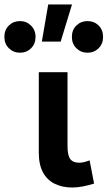

<svg xmlns="http://www.w3.org/2000/svg" viewBox="-104 -822 480 856"><path d="M218.5 14Q174 14 140.2 -2.5Q106.5 -19 87.8 -53.2Q69 -87.5 69 -141V-500H197V-170.5Q197 -129.5 209.2 -113Q221.5 -96.5 249 -96.5Q259 -96.5 270.8 -99.2Q282.5 -102 295.5 -107L315.5 -3.5Q290 4.5 265.2 9.2Q240.5 14 218.5 14ZM82.5 -636.5 111 -802H217L166.5 -636.5ZM-15 -587Q-44 -587 -64.2 -606.8Q-84.5 -626.5 -84.5 -657.5Q-84.5 -689 -64.2 -708.5Q-44 -728 -15 -728Q14 -728 34.2 -708Q54.5 -688 54.5 -657.5Q54.5 -626.5 34.5 -606.8Q14.5 -587 -15 -587ZM286 -587Q257 -587 236.8 -606.8Q216.5 -626.5 216.5 -657.5Q216.5 -689 236.8 -708.5Q257 -728 286 -728Q315.5 -728 335.5 -708.5Q355.5 -689 355.5 -657.5Q355.5 -626.5 335.5 -606.8Q315.5 -587 286 -587Z"/></svg>

Font: Geologica Thin Roman Medium
Style: Regular
Weight: 500
Version: Version 1.010;gftools[0.9.28]